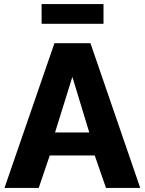

<svg xmlns="http://www.w3.org/2000/svg" viewBox="-20 -922 710 942"><path d="M184.1 -805.2V-901.9H487.8V-805.2ZM247.1 -710H423.8L668 0H500L444.8 -159.2H224.1L169.9 0H2ZM418 -272 335 -544.9 250 -272Z"/></svg>

Font: Rawline ExtraBold
Style: Regular
Weight: 800
Designer: Matt McInerney, Pablo Impallari, Rodrigo Fuenzalida
Foundry: Matt McInerney, Pablo Impallari, Rodrigo Fuenzalida
Version: Version 4.020;PS 004.020;hotconv 1.0.88;makeotf.lib2.5.64775